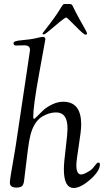

<svg xmlns="http://www.w3.org/2000/svg" viewBox="-20 -930 525 953"><path d="M191 -763Q191 -764 195 -770Q211 -790 224.5 -808Q238 -826 247 -838.5Q256 -851 263.5 -862Q271 -873 275 -880Q279 -887 283 -893Q287 -899 289 -902Q291 -905 293 -907Q295 -909 296.5 -909.5Q298 -910 301 -910H327Q337 -910 341 -900Q355 -870 373.5 -837Q392 -804 402 -786Q412 -768 412 -764Q412 -758 404 -758Q396 -758 354.5 -800.5Q313 -843 309 -843Q301 -843 252.5 -801Q204 -759 198 -759Q191 -759 191 -763ZM29 -23Q29 -35 34.5 -67.5Q40 -100 47.5 -143Q55 -186 58 -206Q61 -225 80 -353Q99 -481 114 -580Q129 -679 129 -682Q129 -705 101 -705Q89 -705 75.5 -704.5Q62 -704 60 -704Q47 -704 47 -716Q47 -727 85 -730Q132 -734 159 -740.5Q186 -747 193 -747Q205 -747 205 -734Q205 -732 175 -568.5Q145 -405 145 -351Q145 -340 149 -340Q152 -340 165 -353.5Q178 -367 194.5 -382.5Q211 -398 238.5 -411.5Q266 -425 294 -425Q383 -425 383 -312Q383 -282 371 -207Q359 -132 359 -110Q359 -64 383 -64Q396 -64 425 -82Q434 -87 442.5 -97.5Q451 -108 457 -115.5Q463 -123 466 -123Q476 -123 476 -115Q476 -81 428 -39Q380 3 346 3Q297 3 297 -90Q297 -121 306 -192.5Q315 -264 315 -294Q315 -372 258 -372Q224 -372 190.5 -352Q157 -332 139 -285Q130 -262 124 -225.5Q118 -189 110.5 -123Q103 -57 99 -29Q96 -11 87.5 -5Q79 1 62 1Q29 1 29 -23Z"/></svg>

Font: OFL Sorts Mill Goudy TT
Style: Italic
Weight: 500
Italic angle: -6°
Version: Version 003.000